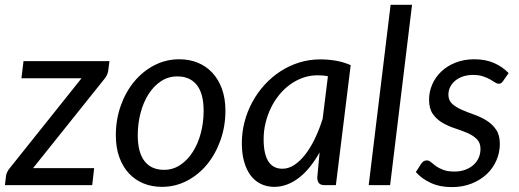

<svg xmlns="http://www.w3.org/2000/svg" viewBox="-29 -756 2118 784"><path d="M418 -506.5 413 -468.5Q412 -459 407.8 -450.2Q403.5 -441.5 398 -434.5L106 -69.5H355.5L347.5 0H-9L-4.5 -37Q-4 -43.5 0 -52.5Q4 -61.5 10.5 -69L304 -436.5H58.5L67 -506.5Z M641 -62.5Q677.5 -62.5 707.2 -82.5Q737 -102.5 758.2 -135.8Q779.5 -169 791 -212.5Q802.5 -256 802.5 -303.5Q802.5 -373.5 774.8 -408.8Q747 -444 695 -444Q658 -444 628.2 -424.2Q598.5 -404.5 577.5 -371.5Q556.5 -338.5 545 -295Q533.5 -251.5 533.5 -204Q533.5 -134 561 -98.2Q588.5 -62.5 641 -62.5ZM632.5 7Q591 7 556.5 -7.2Q522 -21.5 497 -48.5Q472 -75.5 458 -114.5Q444 -153.5 444 -203.5Q444 -267.5 464 -324Q484 -380.5 519 -422.8Q554 -465 601.2 -489.5Q648.5 -514 703 -514Q744.5 -514 779 -499.8Q813.5 -485.5 838.5 -458.5Q863.5 -431.5 877.5 -392.5Q891.5 -353.5 891.5 -304Q891.5 -240.5 871.5 -184Q851.5 -127.5 816.8 -85Q782 -42.5 734.5 -17.8Q687 7 632.5 7Z M1310 -444.5Q1299 -447 1288.2 -447.8Q1277.5 -448.5 1267 -448.5Q1237 -448.5 1209 -438.8Q1181 -429 1156.5 -411.5Q1132 -394 1112 -369.8Q1092 -345.5 1077.8 -316.5Q1063.5 -287.5 1055.5 -254.8Q1047.5 -222 1047.5 -187.5Q1047.5 -67 1124.5 -67Q1149 -67 1172.5 -82.2Q1196 -97.5 1217.2 -124.8Q1238.5 -152 1256.5 -189.2Q1274.5 -226.5 1288.5 -271ZM1276 -133.5Q1258 -101.5 1237.2 -75.5Q1216.5 -49.5 1193.2 -31.2Q1170 -13 1144.2 -3Q1118.5 7 1091 7Q1061 7 1036.5 -4.8Q1012 -16.5 994.8 -39.2Q977.5 -62 968 -95.2Q958.5 -128.5 958.5 -171.5Q958.5 -216.5 969.8 -259.2Q981 -302 1001.8 -340Q1022.5 -378 1051.5 -409.8Q1080.5 -441.5 1116.2 -464.8Q1152 -488 1193 -500.8Q1234 -513.5 1279 -513.5Q1311.5 -513.5 1342.2 -508.2Q1373 -503 1403 -490L1342.5 0H1296.5Q1279 0 1272.8 -9Q1266.5 -18 1266.5 -31Z M1476.5 0 1566 -736.5H1653.5L1564 0Z M2025.5 -425.5Q2021.5 -419.5 2017.5 -416.8Q2013.5 -414 2007.5 -414Q2000.5 -414 1992.2 -419.5Q1984 -425 1972.2 -431.8Q1960.5 -438.5 1943.5 -444.2Q1926.5 -450 1902.5 -450Q1880 -450 1861.5 -443.8Q1843 -437.5 1829.8 -426.5Q1816.5 -415.5 1809.2 -400.8Q1802 -386 1802 -369.5Q1802 -346 1817.5 -332Q1833 -318 1856.5 -307.8Q1880 -297.5 1907 -288Q1934 -278.5 1957.5 -264Q1981 -249.5 1996.5 -227Q2012 -204.5 2012 -168.5Q2012 -133.5 1998.2 -101.5Q1984.5 -69.5 1958.8 -45.2Q1933 -21 1896.8 -6.5Q1860.5 8 1815.5 8Q1767 8 1729.8 -9.2Q1692.5 -26.5 1669 -53.5L1691 -87.5Q1695.5 -94 1700.8 -97.5Q1706 -101 1714.5 -101Q1722.5 -101 1730.5 -94Q1738.5 -87 1750.5 -78.2Q1762.5 -69.5 1780.8 -62.5Q1799 -55.5 1827 -55.5Q1851.5 -55.5 1871.2 -63Q1891 -70.5 1904.8 -83Q1918.5 -95.5 1925.8 -112.2Q1933 -129 1933 -148Q1933 -173.5 1917.5 -188.5Q1902 -203.5 1878.5 -213.5Q1855 -223.5 1828 -232.2Q1801 -241 1777.5 -254.8Q1754 -268.5 1738.5 -290.5Q1723 -312.5 1723 -349Q1723 -381 1735.8 -410.8Q1748.5 -440.5 1772.5 -463.5Q1796.5 -486.5 1830.8 -500.2Q1865 -514 1908 -514Q1953.5 -514 1988.2 -498.8Q2023 -483.5 2048 -457.5Z"/></svg>

Font: Lato 2
Style: Italic
Weight: 400
Italic angle: -7°
Designer: Lukasz Dziedzic with Adam Twardoch and Botio Nikoltchev
Foundry: tyPoland Lukasz Dziedzic
Version: Version 2.015; 2015-08-06; http://www.latofonts.com/